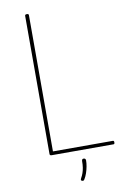

<svg xmlns="http://www.w3.org/2000/svg" viewBox="-166 -1510 1249 1903"><g transform="rotate(-10 458.5 -558.0)"><path d="M246 0Q227 0 227 -15V-1405Q227 -1413 231.5 -1416.5Q236 -1420 246 -1420Q257 -1420 261 -1416.5Q265 -1413 265 -1405V-35H869Q874 -35 877 -31Q880 -27 880 -18Q880 -8 877 -4Q874 0 869 0ZM499 302Q489 298 488.5 292.5Q488 287 494 275Q507 252 515.5 228Q524 204 528.5 175Q533 146 533 109Q533 101 537 94.5Q541 88 552 88Q563 88 568 94.5Q573 101 573 109Q573 137 567 170Q561 203 550 235Q539 267 524 291Q520 298 514.5 302Q509 306 499 302Z"/></g></svg>

Font: Playwrite BE WAL Thin
Style: Regular
Weight: 250
Version: Version 1.002